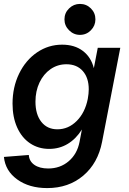

<svg xmlns="http://www.w3.org/2000/svg" viewBox="-25 -744 657 980"><path d="M-5 57 122 47Q124 79 150.5 97.5Q177 116 221 116Q282 116 325.5 79Q369 42 381 -20L393 -83Q363 -35 320.5 -9.5Q278 16 226 16Q171 16 128.5 -12.5Q86 -41 62.5 -93.5Q39 -146 39 -215Q39 -299 72.5 -368Q106 -437 164 -476.5Q222 -516 292 -516Q356 -516 398 -484Q440 -452 454 -396L474 -500H589L496 -20Q475 89 400 152.5Q325 216 216 216Q124 216 63 172Q2 128 -5 57ZM268 -84Q324 -84 366.5 -126.5Q409 -169 423 -239Q428 -267 428 -288Q428 -347 397.5 -381.5Q367 -416 314 -416Q269 -416 233 -391Q197 -366 176.5 -322.5Q156 -279 156 -225Q156 -160 186 -122Q216 -84 268 -84ZM304 -645Q304 -678 327.5 -701Q351 -724 383 -724Q416 -724 439 -701Q462 -678 462 -645Q462 -613 439 -589.5Q416 -566 383 -566Q351 -566 327.5 -589.5Q304 -613 304 -645Z"/></svg>

Font: MedMera Sans Semibold
Style: Italic
Weight: 600
Italic angle: -11°
Designer: Kasper Nordkvist
Foundry: UNCUT.wtf
Version: Version 1.300